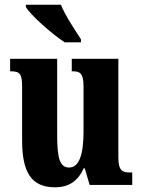

<svg xmlns="http://www.w3.org/2000/svg" viewBox="-20 -786 604 816"><path d="M255 -606H324V-619C300 -657 256 -721 239 -766H90V-756C111 -721 200 -642 255 -606ZM214 10C272 10 311 -16 336 -71H340L361 0H542V-53H533C503 -53 483 -58 483 -116V-536H285V-483H288C318 -483 335 -477 335 -419V-227C335 -134 318 -74 274 -74C232 -74 223 -118 223 -216V-536H23V-483H26C67 -483 74 -470 74 -413V-188C74 -53 114 10 214 10Z"/></svg>

Font: Noto Serif Lao ExtraCondensed ExtraBold
Style: Regular
Weight: 800
Width: 2
Designer: Monotype Design Team
Foundry: Monotype Imaging Inc.
Version: Version 2.003